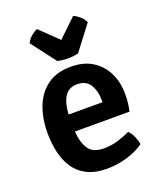

<svg xmlns="http://www.w3.org/2000/svg" viewBox="-139 -824 777 927"><g transform="rotate(-20 249.5 -361.0)"><path d="M442 -43Q405.5 -16.5 354.5 -1.5Q303.5 13.5 251.5 13.5Q189.5 13.5 148.2 -7.8Q107 -29 83 -65.8Q59 -102.5 48.8 -149Q38.5 -195.5 38.5 -246Q38.5 -321 61.5 -380.5Q84.5 -440 132.2 -474.8Q180 -509.5 253 -509.5Q318.5 -509.5 363.5 -481.2Q408.5 -453 432 -404.8Q455.5 -356.5 455.5 -296.5Q455.5 -269 453.2 -250Q451 -231 446 -208.5H165.5Q168.5 -155 190.5 -119.5Q212.5 -84 270.5 -84Q307 -84 341 -94Q375 -104 406.5 -119Q421 -105 430.2 -83.2Q439.5 -61.5 442 -43ZM252.5 -419.5Q210.5 -419.5 189.2 -387.5Q168 -355.5 165 -296H339V-308Q339 -353.5 319 -386.5Q299 -419.5 252.5 -419.5ZM201.5 -558 106 -683.5Q114 -702.5 131.5 -716.8Q149 -731 162.5 -736L255 -646.5L348 -736Q361.5 -731 378.8 -716.8Q396 -702.5 404.5 -683.5L309 -558Q285 -551.5 255 -551.5Q225.5 -551.5 201.5 -558Z"/></g></svg>

Font: Signika Negative SemiBold
Style: Regular
Weight: 600
Designer: Anna Giedryś
Foundry: Anna Giedryś
Version: Version 2.000; ttfautohint (v1.8.3) -l 8 -r 50 -G 200 -x 9 -